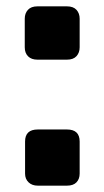

<svg xmlns="http://www.w3.org/2000/svg" viewBox="-20 -585 329 605"><path d="M98 -397Q79 -397 68.5 -407.5Q58 -418 58 -436V-526Q58 -543 68 -554Q78 -565 98 -565H191Q211 -565 221 -554Q231 -543 231 -526V-436Q231 -419 221 -408Q211 -397 191 -397ZM99 0Q81 0 70 -10.5Q59 -21 59 -38V-139Q59 -177 99 -177H191Q231 -177 231 -139V-38Q231 -21 221 -10.5Q211 0 191 0Z"/></svg>

Font: OpenDyslexic3
Style: Bold
Weight: 700
Designer: Abelardo Gonzalez
Version: Version 1.000;PS 001.001;hotconv 1.0.56